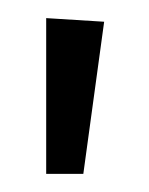

<svg xmlns="http://www.w3.org/2000/svg" viewBox="-20 -791 165 212"><path d="M95 -767 72 -599H31V-771Z"/></svg>

Font: Fira Sans Light
Style: Regular
Weight: 300
Designer: bBox Type GmbH & Carrois Corporate GbR & Edenspiekermann AG
Foundry: bBox Type GmbH & Carrois Corporate GbR & Edenspiekermann AG
Version: Version 4.301